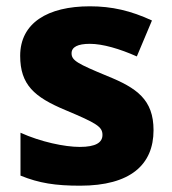

<svg xmlns="http://www.w3.org/2000/svg" viewBox="-20 -579 546 609"><path d="M467 -166C467 -263 414 -300 320 -338C226 -377 207 -387 207 -410C207 -430 227 -440 265 -440C306 -440 360 -424 414 -400L462 -514C395 -545 335 -559 265 -559C131 -559 44 -506 44 -402C44 -310 89 -271 187 -230C287 -188 305 -177 305 -151C305 -127 284 -113 233 -113C185 -113 109 -129 45 -158V-22C104 2 156 10 234 10C394 10 467 -57 467 -166Z"/></svg>

Font: Noto Sans Gurmukhi ExtraBold
Style: Regular
Weight: 800
Designer: Jelle Bosma - Monotype Design Team
Foundry: Monotype Imaging Inc.
Version: Version 2.004